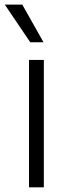

<svg xmlns="http://www.w3.org/2000/svg" viewBox="-40 -802 291 822"><path d="M84.2 0V-545.5H147.7V0ZM89.5 -621.1 -19.5 -782.3H55.4L146.3 -621.1Z"/></svg>

Font: Inter Zeller Light
Style: Regular
Weight: 300
Designer: Rasmus Andersson; Joe Bland
Foundry: zeller
Version: Version 3.015;git-dec3a8cb1